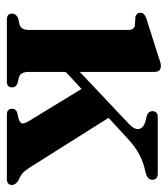

<svg xmlns="http://www.w3.org/2000/svg" viewBox="15 -503 488 558"><g transform="rotate(90 259.0 -224.0)"><path d="M36.5 0Q19.5 0 19.5 -15.5Q19.5 -26.5 32.5 -32.5L52 -37Q67 -42 67 -64V-352.5Q67 -369.5 54.5 -372L29 -373.5Q17 -377 17 -388Q17 -399 32.5 -405L141.5 -439.5Q152 -443 158.5 -445.2Q165 -447.5 172 -447.5Q189 -447.5 189 -428.5V-212L341 -355.5Q357.5 -371.5 354.8 -384.5Q352 -397.5 331.5 -403L315 -407Q303 -412 303 -422.5Q303 -438.5 321 -438.5H484.5Q502.5 -438.5 502.5 -422.5Q502.5 -416 497.8 -411Q493 -406 479 -402.5Q452 -397 428.8 -384.8Q405.5 -372.5 379.5 -348L322.5 -295.5L468 -64.5Q477 -51 484.5 -44.8Q492 -38.5 503.5 -34Q517.5 -25.5 517.5 -14.5Q517.5 0 500 0H312.5Q296 0 296 -15.5Q296 -26 307.5 -30L325 -34Q339 -38.5 338.8 -46.2Q338.5 -54 329 -68.5L238.5 -217L189 -171V-64.5Q189 -40.5 203 -35.5L223 -30.5Q234 -25.5 234 -15.5Q234 0 217.5 0Z"/></g></svg>

Font: Fraunces 144pt Soft SemiBold
Style: Regular
Weight: 600
Version: Version 1.000;[b76b70a41]